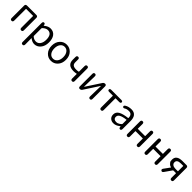

<svg xmlns="http://www.w3.org/2000/svg" viewBox="562 -2567 4805 4805"><g transform="rotate(45 2965.0 -164.0)"><path d="M138 0Q92 0 92 -52V-491Q92 -543 144 -543H474Q526 -543 526 -491V-52Q526 0 481 0Q435 0 435 -52V-464Q435 -469 430 -469H188Q183 -469 183 -464V-52Q183 0 138 0Z M755 229Q710 229 710 177V-492Q710 -543 747 -545Q784 -548 791 -497L792 -488Q793 -481 794.5 -481Q796 -481 809 -492Q889 -557 969 -557Q1072 -557 1130 -481Q1185 -408 1185 -280Q1185 -146 1114 -64Q1047 13 949 13Q876 13 803 -47Q799 -50 799 -45L801 177Q801 229 755 229ZM1046 -120Q1090 -180 1090 -279Q1090 -480 947 -480Q882 -480 812 -415Q801 -405 801 -390V-134Q801 -120 812 -111Q868 -63 935.5 -63Q1003 -63 1046 -120Z M1365 -62Q1289 -141 1289 -271.5Q1289 -402 1365 -482Q1436 -557 1541 -557Q1646 -557 1717 -482Q1793 -402 1793 -271.5Q1793 -141 1717 -62Q1646 13 1541 13Q1436 13 1365 -62ZM1427 -120Q1470 -63 1541 -63Q1612 -63 1655.5 -120Q1699 -177 1699 -271Q1699 -365 1655.5 -423Q1612 -481 1541.5 -481Q1471 -481 1427.5 -423Q1384 -365 1384 -271Q1384 -177 1427 -120Z M2279 0Q2233 0 2233 -52V-212Q2233 -217 2228 -216Q2176 -205 2126 -205Q1911 -205 1911 -394V-491Q1911 -543 1956 -543Q2001 -543 2001 -491V-394Q2001 -334 2035.5 -307Q2070 -280 2145 -280Q2189 -280 2225 -288Q2233 -290 2233 -298V-491Q2233 -543 2279 -543Q2324 -543 2324 -491V-52Q2324 0 2279 0Z M2551 0Q2508 0 2508 -52V-491Q2508 -543 2552 -543Q2597 -542 2596 -490L2588 -121Q2588 -116 2590 -116Q2592 -116 2599 -127L2847 -507Q2870 -543 2912 -543Q2955 -543 2955 -491V-52Q2955 0 2911 0Q2866 -1 2867 -53L2875 -423Q2875 -428 2873 -428Q2871 -428 2864 -417L2616 -36Q2593 0 2551 0Z M3304 0Q3258 0 3258 -52V-464Q3258 -469 3253 -469H3128Q3076 -469 3076 -506Q3076 -543 3128 -543H3480Q3532 -543 3532 -506Q3532 -469 3480 -469H3354Q3349 -469 3349 -464V-52Q3349 0 3304 0Z M3753 13Q3683 13 3638.5 -28Q3594 -69 3594 -141Q3594 -229 3673.5 -276.5Q3753 -324 3922 -343Q3928 -344 3928 -351Q3928 -481 3816 -481Q3739 -481 3699 -454Q3655 -425 3635 -455Q3615 -485 3659 -513Q3728 -557 3831 -557Q3927 -557 3975 -496Q4019 -439 4019 -334V-51Q4019 0 3982 2Q3945 5 3938 -46L3937 -58Q3936 -65 3934.5 -65Q3933 -65 3920 -54Q3839 13 3753 13ZM3779 -60Q3817 -60 3831 -67Q3854 -78 3877 -90Q3886 -95 3917 -122Q3928 -132 3928 -147V-279Q3928 -284 3923 -283Q3795 -268 3737 -234Q3683 -202 3683 -147Q3683 -103 3711 -80Q3736 -60 3779 -60Z M4238 0Q4192 0 4192 -52V-491Q4192 -543 4238 -543Q4283 -543 4283 -491V-328Q4283 -323 4288 -323H4540Q4545 -323 4545 -328V-491Q4545 -543 4591 -543Q4636 -543 4636 -491V-52Q4636 0 4591 0Q4545 0 4545 -52V-237Q4545 -242 4540 -242H4288Q4283 -242 4283 -237V-52Q4283 0 4238 0Z M4866 0Q4820 0 4820 -52V-491Q4820 -543 4866 -543Q4911 -543 4911 -491V-328Q4911 -323 4916 -323H5168Q5173 -323 5173 -328V-491Q5173 -543 5219 -543Q5264 -543 5264 -491V-52Q5264 0 5219 0Q5173 0 5173 -52V-237Q5173 -242 5168 -242H4916Q4911 -242 4911 -237V-52Q4911 0 4866 0Z M5444 0Q5410 -25 5441 -67L5555 -223Q5558 -227 5553 -228Q5502 -244 5487 -262Q5470 -281 5453 -300Q5434 -321 5434 -382Q5434 -543 5647 -543H5786Q5838 -543 5838 -491V-52Q5838 0 5793 0Q5747 0 5747 -52V-210Q5747 -215 5742 -215H5659Q5646 -215 5638 -204L5508 -18Q5478 24 5444 0ZM5662 -281H5742Q5747 -281 5747 -286V-467Q5747 -472 5742 -472H5662Q5525 -472 5525 -380Q5525 -333 5561 -307Q5597 -281 5662 -281Z"/></g></svg>

Font: Resource Han Rounded HK
Style: Regular
Weight: 400
Designer: Cyano Hao (round all glyphs); Ryoko NISHIZUKA  (kana, bopomofo & ideographs); Paul D. Hunt (Latin, Greek & Cyrillic); Sa
Foundry: Cyano Hao
Version: 0.990